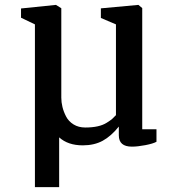

<svg xmlns="http://www.w3.org/2000/svg" viewBox="-20 -587 723 789"><path d="M123.5 182.1V-221.7V-225.1V-486.8L66.4 -514.2V-552.2L210 -566.9L231.9 -553.2V-185.5Q231.9 -167 236.6 -147.7Q241.2 -128.4 251.5 -108.4Q261.7 -88.4 282.2 -75.7Q302.7 -63 330.6 -63Q358.9 -63 381.1 -67.9Q403.3 -72.8 418.9 -82.8Q434.6 -92.8 440.7 -98.1Q446.8 -103.5 456.5 -113.8V-486.8L394.5 -513.2V-552.7L548.8 -566.9L564.5 -553.7V-55.7H623V-4.4Q608.9 3.4 577.1 9.5Q545.4 15.6 522 15.6Q468.3 15.6 468.3 -30.8V-66.9Q436.5 -27.3 401.9 -8.5Q367.2 10.3 320.3 10.3Q259.3 10.3 223.1 -22.5V182.1Z"/></svg>

Font: HaufeMerriweather
Style: Regular
Weight: 400
Designer: Eben Sorkin ( eben@eyebytes.com )
Foundry: Eben Sorkin
Version: Version 1.56